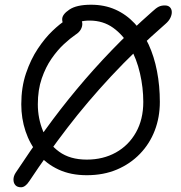

<svg xmlns="http://www.w3.org/2000/svg" viewBox="-20 -731 766 812"><path d="M69 61Q53 61 45 52Q37 43 37 28.5Q37 14 46 0Q108 -94 171.5 -182Q235 -270 305 -354Q375 -438 453.5 -519.5Q532 -601 624 -682Q640 -697 651 -702.5Q662 -708 677 -708Q691 -708 698.5 -700.5Q706 -693 706.5 -681Q707 -669 700.5 -655.5Q694 -642 680 -630Q552 -518 450.5 -409Q349 -300 265 -190.5Q181 -81 104 35Q87 61 69 61ZM347 10Q279 10 227.5 -14Q176 -38 141 -80Q106 -122 88 -176Q70 -230 70 -290Q70 -362 90 -421Q110 -480 140 -525Q170 -570 202 -600.5Q234 -631 259 -646.5Q284 -662 292 -662Q309 -662 318 -653.5Q327 -645 328 -632.5Q329 -620 322 -607Q315 -594 299 -584Q277 -569 250 -544Q223 -519 198 -483Q173 -447 156.5 -399Q140 -351 140 -290Q140 -230 162 -176.5Q184 -123 230 -89.5Q276 -56 347 -56Q416 -56 470 -86Q524 -116 555 -171Q586 -226 586 -300Q586 -360 572 -421Q558 -482 529.5 -532.5Q501 -583 458.5 -613.5Q416 -644 359 -644Q334 -644 318.5 -638.5Q303 -633 292.5 -627Q282 -621 271 -621Q257 -621 250 -628Q243 -635 243 -650Q243 -670 273.5 -690.5Q304 -711 365 -711Q422 -711 468 -690.5Q514 -670 549.5 -632Q585 -594 608.5 -543Q632 -492 644 -430Q656 -368 656 -300Q656 -235 634.5 -179Q613 -123 572 -80.5Q531 -38 474.5 -14Q418 10 347 10Z"/></svg>

Font: Shantell Sans Light
Style: Regular
Weight: 300
Designer: Stephen Nixon, Anya Danilova, Shantell Martin
Foundry: Arrow Type
Version: Version 1.011;[c5ecc13dd]